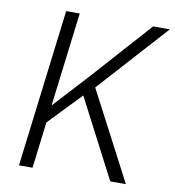

<svg xmlns="http://www.w3.org/2000/svg" viewBox="-81 -800 795 872"><g transform="rotate(10 316.0 -363.5)"><path d="M151.5 -211.5 140 -268.5 303 -445.5 555 -727H632L332 -395L304.5 -371ZM64.5 0 154 -727H216.5L127 0ZM485.5 0 283 -390 331.5 -432.5 557.5 0Z"/></g></svg>

Font: Spline Sans Mono Light
Style: Italic
Weight: 300
Italic angle: -4°
Monospace: yes
Version: Version 1.004